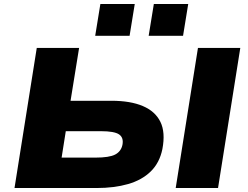

<svg xmlns="http://www.w3.org/2000/svg" viewBox="-20 -946 1248 966"><path d="M53 0 165 -705H378L335 -439H541Q636 -439 698.5 -412.5Q761 -386 787 -333Q813 -280 797 -196Q783 -127 738.5 -83.5Q694 -40 624.5 -20Q555 0 466 0ZM290 -153H460Q530 -153 559.5 -168.5Q589 -184 596 -217Q603 -253 579.5 -269.5Q556 -286 487 -286H311ZM864 0 976 -705H1189L1077 0ZM728 -766 754 -926H927L901 -766ZM459 -766 485 -926H658L632 -766Z"/></svg>

Font: Nunito Sans 10pt Expanded Black
Style: Italic
Weight: 900
Width: 7
Italic angle: -9°
Designer: Vernon Adams
Foundry: Vernon Adams
Version: Version 3.101;gftools[0.9.27]